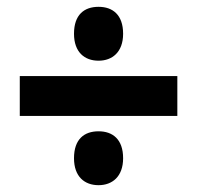

<svg xmlns="http://www.w3.org/2000/svg" viewBox="-20 -685 579 563"><path d="M269 -507C309 -507 341 -532 341 -586C341 -642 310 -665 269 -665C227 -665 197 -642 197 -586C197 -532 228 -507 269 -507ZM38 -345H500V-462H38ZM269 -142C309 -142 341 -167 341 -221C341 -277 310 -300 269 -300C227 -300 197 -277 197 -221C197 -167 228 -142 269 -142Z"/></svg>

Font: Noto Sans Tamil UI SemiCondensed ExtraBold
Style: Regular
Weight: 800
Width: 4
Designer: Jelle Bosma - Monotype Design Team
Foundry: Monotype Imaging Inc.
Version: Version 2.004